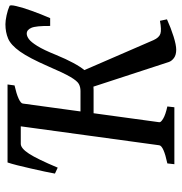

<svg xmlns="http://www.w3.org/2000/svg" viewBox="-1 -662 670 708"><g transform="rotate(-90 334.0 -308.0)"><path d="M292.5 0H82.5L85.4 -25.9Q149.9 -39.6 152.3 -55.7L222.7 -570.3Q224.1 -581.1 163.1 -589.4L166.5 -615.2H376.5L373 -589.4Q342.3 -582.5 324.7 -574.5Q307.1 -566.4 306.2 -559.1L237.3 -55.7Q236.3 -49.8 250.5 -41.3Q264.6 -32.7 295.4 -25.9ZM616.7 -27.3Q584.5 -12.7 553.2 -2.9Q522 6.8 504.9 6.8Q485.8 6.8 474.6 -1.2Q463.4 -9.3 459.5 -20L365.2 -308.6L419.9 -354L540 -77.1Q549.3 -56.2 563.7 -51.5Q578.1 -46.9 611.3 -53.2ZM621.1 -458H592.3Q592.8 -510.3 585.4 -527.3Q578.1 -544.4 564 -544.4Q554.7 -544.4 543.7 -536.4Q532.7 -528.3 518.3 -505.1Q503.9 -481.9 485.8 -437Q454.6 -361.3 427.7 -329.6Q400.9 -297.9 356.4 -297.9H256.3L264.2 -346.2H352.5Q367.2 -346.2 378.4 -352.3Q389.6 -358.4 404.3 -383.3Q418.9 -408.2 443.4 -465.3Q474.1 -535.6 498 -569.3Q522 -603 545.7 -613Q569.3 -623 598.6 -623Q611.8 -623 631.8 -618.7Q651.9 -614.3 666 -607.9Q670.9 -605.5 665.5 -582.8Q660.2 -560.1 648.2 -526.4Q636.2 -492.7 621.1 -458ZM69.8 -430.2 47.9 -440.4Q50.3 -454.6 55.4 -478.5Q60.5 -502.4 66.7 -529.3Q72.8 -556.2 78.6 -579.3Q84.5 -602.5 88.9 -615.2H285.6L241.2 -566.4H157.7Q141.1 -566.4 121.3 -536.1Q101.6 -505.9 69.8 -430.2Z"/></g></svg>

Font: Gentium Book Plus
Style: Italic
Weight: 400
Italic angle: -8°
Designer: Victor Gaultney, Annie Olsen, Iska Routamaa, Becca Hirsbrunner
Foundry: SIL International
Version: Version 6.101